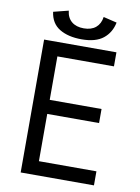

<svg xmlns="http://www.w3.org/2000/svg" viewBox="-95 -933 725 996"><g transform="rotate(10 268.0 -435.0)"><path d="M85 0ZM85 -700H466V-626H168V-397H441V-323H168V-74H471V0H85ZM185 -870Q189 -833 213 -813Q237 -793 277 -793Q317 -793 340.5 -813Q364 -833 369 -869L440 -852Q429 -798 389.5 -766.5Q350 -735 276 -735Q205 -735 159.5 -762.5Q114 -790 106 -850Z"/></g></svg>

Font: PT Sans
Style: Regular
Weight: 400
Version: Version 2.003W OFL; ttfautohint (v1.6)